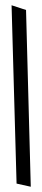

<svg xmlns="http://www.w3.org/2000/svg" viewBox="-20 -640 161 730"><path d="M97 70 79 -602 24 -620 43 58Z"/></svg>

Font: Stormblade
Style: Regular
Weight: 400
Designer: Mew Too
Foundry: Cannot Into Space Fonts
Version: Version 0.77